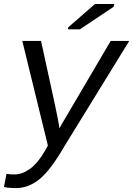

<svg xmlns="http://www.w3.org/2000/svg" viewBox="-28 -733 666 960"><path d="M50.8 207.5Q15.6 207.5 -8.3 202.1L4.4 136.2Q22 139.2 44.9 139.2Q83.5 139.2 123 110.4Q162.6 81.5 198.2 18.6L211.4 -5.4L83.5 -528.3H177.2L245.6 -214.8Q251 -190.9 260 -144.8Q269 -98.6 269 -90.8Q273.9 -101.6 299.8 -144.5L525.4 -528.3H618.2L293 0Q224.6 118.2 169.7 162.8Q114.7 207.5 50.8 207.5ZM311 -586.4 313 -596.2 446.8 -712.9H543L540 -698.7L371.6 -586.4Z"/></svg>

Font: Liberation Mono
Style: Italic
Weight: 400
Italic angle: -12°
Monospace: yes
Designer: Steve Matteson
Foundry: Ascender Corporation
Version: Version 2.1.5